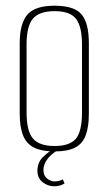

<svg xmlns="http://www.w3.org/2000/svg" viewBox="-20 -523 380 672"><path d="M171 7Q127 7 100 -6Q73 -19 61 -48.5Q49 -78 49 -125V-372Q49 -440 75.5 -471.5Q102 -503 171 -503Q240 -503 265.5 -472.5Q291 -442 291 -372V-125Q291 -79 280 -49.5Q269 -20 243 -6.5Q217 7 171 7ZM171 -12Q224 -12 245.5 -37.5Q267 -63 267 -130V-367Q267 -429 246.5 -456.5Q226 -484 171 -484Q118 -484 95.5 -458Q73 -432 73 -367V-130Q73 -64 95.5 -38Q118 -12 171 -12ZM170 129Q147 129 129 114.5Q111 100 111 75Q111 46 129.5 27.5Q148 9 166 0H187Q161 14 146.5 33Q132 52 132 72Q132 92 145 102Q158 112 171 112Q181 112 188.5 109.5Q196 107 200 105L206 119Q200 123 190.5 126Q181 129 170 129Z"/></svg>

Font: Alumni Sans SC Thin
Style: Regular
Weight: 100
Designer: Robert E. Leuschke
Foundry: Robert E. Leuschke
Version: Version 1.018